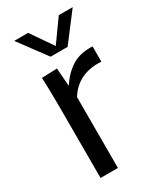

<svg xmlns="http://www.w3.org/2000/svg" viewBox="-185 -793 725 861"><g transform="rotate(-30 177.5 -363.0)"><path d="M70 0V-373Q70 -419 69 -453.5Q68 -488 67 -520L146 -523L153 -431H155Q183 -476 226 -504Q269 -532 334 -529V-450Q216 -457 160 -367V0ZM148 -583 42 -726H114L192 -613L273 -726H345L236 -583Z"/></g></svg>

Font: Murecho
Style: Regular
Weight: 400
Designer: Neil Summerour
Foundry: Positype
Version: Version 1.010; ttfautohint (v1.8.3)